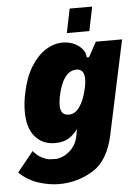

<svg xmlns="http://www.w3.org/2000/svg" viewBox="-105 -735 699 969"><g transform="rotate(-5 244.5 -251.0)"><path d="M535 -512 434 -39Q407 91 328 139.5Q249 188 155 188Q107 188 52.5 171Q-2 154 -46 112L36 10Q57 35 79 46Q101 57 114 58.5Q127 60 148 60Q168 60 191.5 48.5Q215 37 235 13.5Q255 -10 262 -45L269 -81Q249 -54 222.5 -37Q196 -20 153 -20Q90 -20 52 -64Q14 -108 14 -191Q14 -239 25 -287Q40 -362 72.5 -415Q105 -468 147 -495Q189 -522 234 -522Q268 -522 294.5 -509Q321 -496 335.5 -476.5Q350 -457 349 -437H361L402 -512ZM332 -328Q332 -380 292 -380Q224 -380 197 -253Q192 -225 192 -208Q192 -182 202.5 -169.5Q213 -157 236 -157Q266 -157 289.5 -190Q313 -223 326 -283Q332 -309 332 -328ZM285 -690H399L374 -568H260Z"/></g></svg>

Font: Decalotype Black Italic
Style: Regular
Weight: 900
Italic angle: -12°
Designer: Alfredo Marco Pradil
Foundry: Alfredo Marco Pradil
Version: Version 1.0